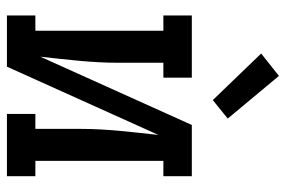

<svg xmlns="http://www.w3.org/2000/svg" viewBox="-152 -652 805 540"><g transform="rotate(90 250.0 -382.5)"><path d="M24 0V-80H67V-440H24V-520H199V-440H157V-312Q157 -285 155.5 -257.5Q154 -230 151.5 -203Q149 -176 146 -149Q143 -122 140 -94L332 -520H476V-440H433V-80H476V0H301V-80H343V-208Q343 -235 344.5 -262.5Q346 -290 348.5 -317Q351 -344 354 -371Q357 -398 360 -426L168 0ZM262 -579 131 -715 194 -765 314 -621Z"/></g></svg>

Font: Iosevka Curly Slab Medium
Style: Regular
Weight: 500
Monospace: yes
Designer: Belleve Invis
Foundry: Belleve Invis
Version: Version 22.1.2; ttfautohint (v1.8.4)